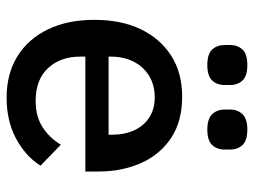

<svg xmlns="http://www.w3.org/2000/svg" viewBox="-116 -658 786 595"><g transform="rotate(90 277.5 -361.0)"><path d="M283 12Q209 12 155 -21.5Q101 -55 71.5 -116Q42 -177 42 -260Q42 -343 71 -403.5Q100 -464 153 -498Q206 -532 280 -532Q357 -532 408.5 -497.5Q460 -463 486 -404Q512 -345 512 -273V-232H156V-215Q156 -155 191.5 -116.5Q227 -78 293 -78Q341 -78 374 -99Q407 -120 429 -156L494 -93Q464 -46 409.5 -17Q355 12 283 12ZM282 -447Q244 -447 215.5 -429.5Q187 -412 171.5 -381.5Q156 -351 156 -311V-304H398V-314Q398 -354 384 -384Q370 -414 344 -430.5Q318 -447 282 -447ZM182 -610Q148 -610 134 -625Q120 -640 120 -664V-681Q120 -704 134 -719Q148 -734 182 -734Q216 -734 230 -719Q244 -704 244 -681V-664Q244 -640 230 -625Q216 -610 182 -610ZM382 -610Q349 -610 334.5 -625Q320 -640 320 -664V-681Q320 -704 334.5 -719Q349 -734 382 -734Q416 -734 430 -719Q444 -704 444 -681V-664Q444 -640 430 -625Q416 -610 382 -610Z"/></g></svg>

Font: IBM Plex Sans Medium
Style: Regular
Weight: 500
Designer: Mike Abbink, Paul van der Laan, Pieter van Rosmalen
Foundry: Bold Monday
Version: Version 3.201